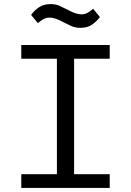

<svg xmlns="http://www.w3.org/2000/svg" viewBox="-20 -918 640 938"><path d="M84 0V-67H258V-631H84V-698H516V-631H342V-67H516V0ZM373 -782Q347 -782 328 -791Q309 -800 293 -808Q269 -821 252.5 -826.5Q236 -832 223 -832Q206 -832 193 -825Q180 -818 165 -805L132 -845Q146 -865 169 -881.5Q192 -898 227 -898Q253 -898 272 -889Q291 -880 307 -872Q331 -859 347.5 -853.5Q364 -848 377 -848Q394 -848 407 -855Q420 -862 435 -875L468 -835Q454 -815 431 -798.5Q408 -782 373 -782Z"/></svg>

Font: IBM Plex Mono
Style: Regular
Weight: 400
Monospace: yes
Designer: Mike Abbink, Paul van der Laan, Pieter van Rosmalen
Foundry: Bold Monday
Version: Version 2.3